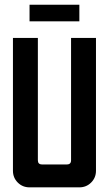

<svg xmlns="http://www.w3.org/2000/svg" viewBox="-20 -806 469 826"><path d="M107.1 -785.7H321.4V-714.3H107.1ZM35.7 -642.9H142.9V-116.4Q142.9 -98.6 160.7 -98.6H267.9Q285.7 -98.6 285.7 -116.4V-642.9H392.9V-71.4Q392.9 -41.4 372.1 -20.7Q351.4 0 321.4 0H107.1Q77.1 0 56.4 -20.7Q35.7 -41.4 35.7 -71.4Z"/></svg>

Font: Aire Exterior
Style: Regular
Weight: 400
Width: 4
Designer: Jayvee Enaguas (HarvettFox96)
Version: 20190503.02